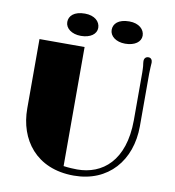

<svg xmlns="http://www.w3.org/2000/svg" viewBox="-94 -954 954 1046"><g transform="rotate(10 383.5 -431.0)"><path d="M71.3 -306.6C71.3 -136.2 174.8 9.3 383.8 9.3C574.7 9.3 691.9 -127.9 692.4 -317.9V-609.9C692.4 -622.1 692.9 -634.8 693.8 -647C694.3 -655.8 695.3 -662.6 695.3 -670.4C695.3 -684.1 688.5 -696.3 673.8 -696.3C659.2 -696.3 649.9 -687 649.9 -670.9C649.9 -665.5 650.9 -657.2 652.8 -644C653.3 -634.8 654.3 -622.6 654.3 -608.9V-344.2C653.3 -119.6 535.6 -26.9 396.5 -26.9C380.4 -26.9 347.7 -28.3 320.8 -32.2V-690.9H71.3ZM534.7 -747.1C588.4 -747.1 621.6 -772.5 621.6 -806.2C621.6 -840.8 590.8 -870.6 537.1 -870.6C476.1 -870.6 449.7 -842.3 449.7 -809.1C449.7 -774.4 483.9 -747.1 534.7 -747.1ZM289.6 -747.1C343.3 -747.1 376 -772.5 376 -806.2C376 -840.8 345.7 -870.6 291.5 -870.6C231 -870.6 204.1 -842.3 204.1 -809.1C204.1 -774.4 238.8 -747.1 289.6 -747.1Z"/></g></svg>

Font: Limelight
Style: Regular
Weight: 400
Designer: Nicole Fally
Foundry: Nicole Fally
Version: Version 1.002